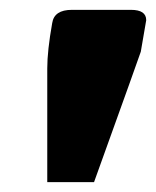

<svg xmlns="http://www.w3.org/2000/svg" viewBox="-20 -670 317 390"><path d="M277 -629 266 -565Q265 -561 171 -300H76V-531Q76 -567 86 -623Q90 -650 126 -650H246Q277 -650 277 -629Z"/></svg>

Font: Changa One
Style: Italic
Weight: 400
Italic angle: -12°
Designer: Eduardo Rodriguez Tunni
Foundry: Eduardo Rodriguez Tunni
Version: Version 1.003